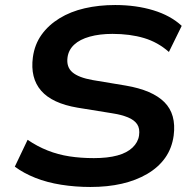

<svg xmlns="http://www.w3.org/2000/svg" viewBox="-20 -735 764 765"><path d="M340 10Q280 10 223.5 1Q167 -8 120.5 -26.5Q74 -45 39 -71L90 -178Q128 -152 169.5 -135.5Q211 -119 256.5 -112Q302 -105 354 -105Q409 -105 447.5 -115.5Q486 -126 508 -147Q530 -168 534 -195Q538 -223 526.5 -240Q515 -257 489.5 -267.5Q464 -278 425 -284L289 -306Q188 -323 144 -373.5Q100 -424 111 -507Q118 -558 145.5 -596.5Q173 -635 217 -662Q261 -689 317.5 -702Q374 -715 439 -715Q522 -715 591 -694Q660 -673 704 -632L653 -528Q609 -567 553.5 -583.5Q498 -600 428 -600Q377 -600 337.5 -589Q298 -578 275.5 -557Q253 -536 249 -506Q244 -468 268.5 -447Q293 -426 349 -416L481 -394Q587 -376 635 -328Q683 -280 672 -195Q665 -144 638 -106Q611 -68 566.5 -42Q522 -16 465.5 -3Q409 10 340 10Z"/></svg>

Font: Nunito Sans 10pt SemiExpanded
Style: Bold Italic
Weight: 700
Width: 6
Italic angle: -9°
Designer: Vernon Adams
Foundry: Vernon Adams
Version: Version 3.101;gftools[0.9.27]